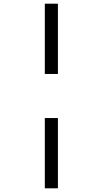

<svg xmlns="http://www.w3.org/2000/svg" viewBox="-20 -780 557 1041"><path d="M223 -760H294V-379H223ZM223 -140H294V241H223Z"/></svg>

Font: Noto Sans Display
Style: Regular
Weight: 400
Designer: Monotype Design Team
Foundry: Monotype Imaging Inc.
Version: Version 2.003